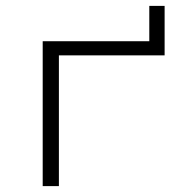

<svg xmlns="http://www.w3.org/2000/svg" viewBox="-20 -632 604 652"><path d="M125 0V-492H487V-612H539V-444H180V0Z"/></svg>

Font: Nunito Sans 7pt Expanded ExtraLight
Style: Regular
Weight: 250
Width: 7
Designer: Vernon Adams
Foundry: Vernon Adams
Version: Version 3.101;gftools[0.9.27]